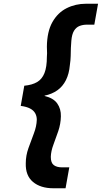

<svg xmlns="http://www.w3.org/2000/svg" viewBox="-20 -831 545 1028"><path d="M266 177Q197 177 156.5 143Q116 109 118 43Q118 2 132.5 -38.5Q147 -79 161.5 -117Q176 -155 177 -190Q177 -209 168.5 -224.5Q160 -240 141 -250Q122 -260 91 -264L110 -372Q152 -376 178.5 -391.5Q205 -407 218 -439.5Q231 -472 231 -527Q232 -537 232 -546Q232 -555 231.5 -563.5Q231 -572 231 -581Q232 -662 260.5 -712.5Q289 -763 336.5 -787Q384 -811 441 -811H505L485 -699H446Q424 -699 406 -692Q388 -685 376.5 -666.5Q365 -648 362 -613Q360 -594 359.5 -574Q359 -554 358.5 -531.5Q358 -509 354 -482Q350 -436 333 -402Q316 -368 287 -347.5Q258 -327 219 -319V-317Q266 -306 286.5 -277Q307 -248 306 -208Q305 -167 292 -129Q279 -91 266 -56.5Q253 -22 252 9Q252 41 268 53Q284 65 312 65H351L331 177Z"/></svg>

Font: DM Sans 20pt
Style: Bold Italic
Weight: 700
Italic angle: -10°
Version: Version 4.004;gftools[0.9.30]